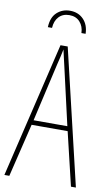

<svg xmlns="http://www.w3.org/2000/svg" viewBox="-98 -948 574 997"><g transform="rotate(10 188.5 -449.5)"><path d="M351 0 284 -281H94L26 0H0L170 -714H208L377 0ZM208 -612Q202 -637 198 -655Q194 -673 189 -695Q185 -673 180.5 -655.5Q176 -638 170 -612L100 -306H278ZM188 -899Q232 -899 259.5 -870.5Q287 -842 288 -795H266Q265 -830 244.5 -853Q224 -876 189 -876Q154 -876 133.5 -854Q113 -832 111 -795H89Q91 -847 119.5 -873Q148 -899 188 -899Z"/></g></svg>

Font: Noto Sans ExtraCondensed Thin
Style: Regular
Weight: 100
Width: 2
Designer: Monotype Design Team
Foundry: Monotype Imaging Inc.
Version: Version 2.013; ttfautohint (v1.8.4.7-5d5b)